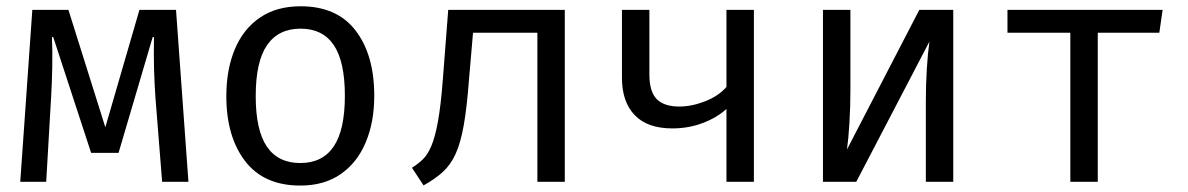

<svg xmlns="http://www.w3.org/2000/svg" viewBox="-20 -571 3732 603"><path d="M532.8 -540 571.8 0H489.2L468.2 -264.1Q465.1 -307.7 463.8 -353.8Q462.6 -400 463.6 -454.4H459.5L352.3 -90.8H266.2L147.2 -454.4H143.1Q145.1 -410.3 144.1 -359.5Q143.1 -308.7 140.5 -265.6L125.1 0H43.6L81.5 -540H194.9L310.8 -171.3L417.9 -540Z M924.1 -551.3Q1038.5 -551.3 1096.9 -474.9Q1155.4 -398.5 1155.4 -270.3Q1155.4 -187.7 1128.7 -124.1Q1102.1 -60.5 1050.3 -24.4Q998.5 11.8 923.1 11.8Q808.7 11.8 749.7 -65.1Q690.8 -142.1 690.8 -269.2Q690.8 -352.3 717.4 -416.2Q744.1 -480 796.2 -515.6Q848.2 -551.3 924.1 -551.3ZM924.1 -481Q854.4 -481 818.7 -429.2Q783.1 -377.4 783.1 -269.2Q783.1 -162.1 818.2 -110.5Q853.3 -59 923.1 -59Q992.8 -59 1027.9 -110.8Q1063.1 -162.6 1063.1 -270.3Q1063.1 -377.9 1028.2 -429.5Q993.3 -481 924.1 -481Z M1753.8 -540V0H1667.7V-468.2H1465.6L1453.3 -325.6Q1446.7 -235.9 1436.7 -179Q1426.7 -122.1 1410.8 -87.4Q1394.9 -52.8 1370.5 -30.8Q1346.2 -8.7 1310.3 11.3L1273.8 -44.1Q1292.8 -55.9 1307.9 -70.5Q1323.1 -85.1 1334.9 -113.1Q1346.7 -141 1355.6 -190.5Q1364.6 -240 1370.8 -321.5L1387.7 -540Z M2347.7 -540V0H2261.5V-228.7Q2230.8 -201 2186.4 -184.4Q2142.1 -167.7 2091.8 -167.7Q2013.3 -167.7 1973.3 -209.5Q1933.3 -251.3 1933.3 -326.7V-540H2019.5V-336.9Q2019.5 -283.1 2042.6 -259.7Q2065.6 -236.4 2113.3 -236.4Q2152.3 -236.4 2194.4 -252.8Q2236.4 -269.2 2261.5 -297.9V-540Z M2973.8 -540V0H2887.7V-252.8Q2887.7 -305.6 2890.8 -354.6Q2893.8 -403.6 2899 -440.5L2669.2 0H2564.6V-540H2650.8V-287.7Q2650.8 -235.4 2647.7 -184.4Q2644.6 -133.3 2640 -101.5L2867.2 -540Z M3631.3 -540 3621 -468.2H3427.7V0H3341.5V-468.2H3144.1V-540Z"/></svg>

Font: FiraCode Nerd Font
Style: Regular
Weight: 400
Designer: Carrois Corporate, Edenspiekermann AG, Nikita Prokopov
Foundry: Carrois Corporate, Edenspiekermann AG, Nikita Prokopov
Version: Version 6.002;Nerd Fonts 2.2.2